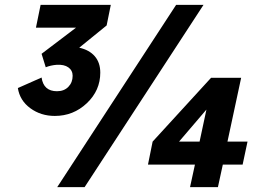

<svg xmlns="http://www.w3.org/2000/svg" viewBox="-20 -765 1070 785"><path d="M390 -468Q390 -395 335 -343Q280 -291 204 -291Q147 -291 104 -322.5Q61 -354 53 -405L150 -448Q158 -392 213 -392Q242 -392 259.5 -410Q277 -428 277 -455Q277 -477 259.5 -489.5Q242 -502 211 -500Q187 -498 167 -490L150 -545L291 -652H127L146 -745H433L416 -661L304 -570Q345 -561 367.5 -535Q390 -509 390 -468ZM700 -745H812L326 0H214ZM910 -186H992L972 -92H891L871 0H757L777 -92H585L604 -186L843 -447H966ZM796 -186 824 -317 712 -186Z"/></svg>

Font: Plus Jakarta Display
Style: Bold Italic
Weight: 700
Italic angle: -12°
Designer: Gumpita Rahayu
Foundry: Tokotype Studio
Version: Version 1.000;hotconv 1.0.109;makeotfexe 2.5.65596